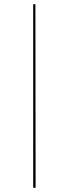

<svg xmlns="http://www.w3.org/2000/svg" viewBox="-20 -810 327 914"><path d="M138 -790H148.5L149.5 84H138Z"/></svg>

Font: Hepta Slab ExtraLight Thin
Style: Regular
Weight: 250
Version: Version 1.102